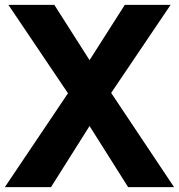

<svg xmlns="http://www.w3.org/2000/svg" viewBox="-36 -770 736 790"><path d="M680.2 0H491.2L332.5 -251.5L173.8 0H-16.1L243.7 -386.2L-1.5 -750H187.5L332.5 -522.5L477.5 -750H666L421.4 -387.7Z"/></svg>

Font: Now Alt
Style: Bold
Weight: 700
Designer: Alfredo Marco Pradil
Foundry: Alfredo Marco Pradil
Version: Version 1.002;PS 001.002;hotconv 1.0.88;makeotf.lib2.5.64775